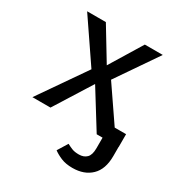

<svg xmlns="http://www.w3.org/2000/svg" viewBox="-176 -671 967 1020"><g transform="rotate(30 307.5 -161.0)"><path d="M151.8 0H41L238.5 -285.1L64.6 -540.5H179.5L298.5 -344.1L418.5 -540.5H528.7L356.4 -289.2L500.5 -78.5H570.3V0H569.7V56.4Q569.7 136.9 526.9 178.2Q484.1 219.5 412.3 219.5Q371.3 219.5 342.1 207.2Q312.8 194.9 293.3 180L331.3 118.5Q349.2 128.2 365.4 134.4Q381.5 140.5 406.7 140.5Q436.4 140.5 453.8 123.3Q471.3 106.2 471.3 65.1V0H435.4L294.4 -227.2Z"/></g></svg>

Font: Fira Code Retina
Style: Regular
Weight: 450
Monospace: yes
Designer: Carrois Corporate, Edenspiekermann AG, Nikita Prokopov
Foundry: Carrois Corporate, Edenspiekermann AG, Nikita Prokopov
Version: Version 6.002